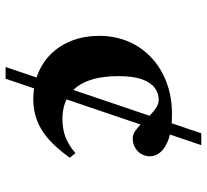

<svg xmlns="http://www.w3.org/2000/svg" viewBox="-46 -678 725 672"><g transform="rotate(90 316.0 -342.5)"><path d="M215 0 447 -685H488.5L256 0ZM381 -582.5Q432.5 -582.5 464.8 -571.5Q497 -560.5 512.2 -543.2Q527.5 -526 527.5 -505.5Q527.5 -488 519 -474.2Q510.5 -460.5 496.2 -452.8Q482 -445 464.5 -445Q451.5 -445 438.2 -454.2Q425 -463.5 412 -477Q399 -490.5 385.5 -504Q372 -517.5 358 -526.8Q344 -536 329.5 -536Q307 -536 288.2 -522.2Q269.5 -508.5 258.2 -478Q247 -447.5 247 -396.5Q247 -328.5 265 -284.8Q283 -241 316.5 -220Q350 -199 396.5 -199Q431 -199 459 -209.2Q487 -219.5 516.5 -244.5L532.5 -225Q500 -179 467.8 -150.8Q435.5 -122.5 401.2 -109.8Q367 -97 329.5 -97Q262 -97 211.8 -126.2Q161.5 -155.5 133.8 -207.8Q106 -260 106 -328Q106 -382 125.2 -428.2Q144.5 -474.5 180.8 -509Q217 -543.5 267.8 -563Q318.5 -582.5 381 -582.5Z"/></g></svg>

Font: Newsreader 36pt
Style: Bold
Weight: 700
Designer: Hugues Gentile
Foundry: Production Type
Version: Version 1.003